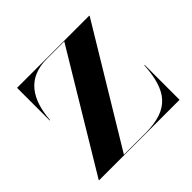

<svg xmlns="http://www.w3.org/2000/svg" viewBox="-122 -588 716 716"><g transform="rotate(-45 236.5 -230.0)"><path d="M205 -458H296.5L22 -2V0H446.5V-184H444.5C437 -60 395 -2 268 -2H155L430.5 -458V-460H49.5V-288H51.5C59 -389 101 -458 205 -458Z"/></g></svg>

Font: Bodoni* 96pt Medium
Style: Regular
Weight: 500
Version: Version 2.3